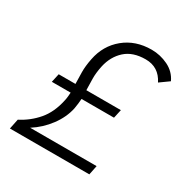

<svg xmlns="http://www.w3.org/2000/svg" viewBox="-161 -830 929 963"><g transform="rotate(30 303.5 -349.0)"><path d="M91 -308 102 -358H199Q198 -390 197.5 -425Q197 -460 206 -505Q223 -592 287.5 -645Q352 -698 445 -698Q495 -698 540.5 -676Q586 -654 607 -609L554 -571Q519 -641 443 -641Q369 -641 326 -602Q283 -563 269 -500Q260 -458 260.5 -424Q261 -390 262 -358H462L451 -308H263Q262 -295 260.5 -280.5Q259 -266 256 -250Q244 -193 205.5 -141Q167 -89 112 -54H497L486 0H26L38 -58Q95 -87 136.5 -135.5Q178 -184 194 -260Q197 -273 198 -284.5Q199 -296 200 -308Z"/></g></svg>

Font: Radio Canada Light
Style: Italic
Weight: 300
Italic angle: -12°
Designer: Charles Daoud, Etienne Aubert Bonn, Alexandre Saumier Demers, Jacques Le Bailly
Foundry: Radio-Canada
Version: Version 2.104; ttfautohint (v1.8.4.7-5d5b);gftools[0.9.28.de